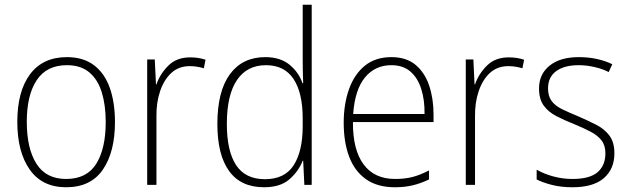

<svg xmlns="http://www.w3.org/2000/svg" viewBox="-20 -780 2654 810"><path d="M465 -265Q465 -139 414 -64.5Q363 10 259 10Q158 10 105.5 -64.5Q53 -139 53 -266Q53 -395 107 -467Q161 -539 262 -539Q332 -539 377 -504.5Q422 -470 443.5 -408.5Q465 -347 465 -265ZM93 -266Q93 -154 133.5 -89.5Q174 -25 259 -25Q346 -25 386 -89Q426 -153 426 -265Q426 -336 409.5 -390Q393 -444 357 -474.5Q321 -505 262 -505Q177 -505 135 -442Q93 -379 93 -266Z M782 -538Q818 -538 847 -528L840 -492Q826 -496 811.5 -498.5Q797 -501 781 -501Q734 -501 703 -472.5Q672 -444 655.5 -395.5Q639 -347 640 -288V0H601V-529H633L638 -424H640Q655 -468 690 -503Q725 -538 782 -538Z M1094 10Q996 10 946.5 -58.5Q897 -127 897 -257Q897 -395 950 -467Q1003 -539 1099 -539Q1163 -539 1202 -506.5Q1241 -474 1256 -429H1259Q1257 -481 1257 -530V-760H1295V0H1264L1259 -102H1257Q1240 -58 1201.5 -24Q1163 10 1094 10ZM1098 -24Q1181 -24 1219 -83Q1257 -142 1257 -248V-281Q1257 -388 1218.5 -446.5Q1180 -505 1102 -505Q1022 -505 979.5 -442Q937 -379 937 -257Q937 -143 976 -83.5Q1015 -24 1098 -24Z M1631 -539Q1694 -539 1733 -506.5Q1772 -474 1790.5 -419Q1809 -364 1809 -297V-265H1469Q1468 -149 1513.5 -87Q1559 -25 1647 -25Q1687 -25 1719 -33Q1751 -41 1790 -61V-23Q1757 -7 1722.5 1.5Q1688 10 1646 10Q1572 10 1524 -24Q1476 -58 1453 -119Q1430 -180 1430 -262Q1430 -341 1452.5 -404Q1475 -467 1519.5 -503Q1564 -539 1631 -539ZM1631 -505Q1562 -505 1519.5 -453Q1477 -401 1470 -299H1771Q1772 -358 1757 -405Q1742 -452 1711 -478.5Q1680 -505 1631 -505Z M2126 -538Q2162 -538 2191 -528L2184 -492Q2170 -496 2155.5 -498.5Q2141 -501 2125 -501Q2078 -501 2047 -472.5Q2016 -444 1999.5 -395.5Q1983 -347 1984 -288V0H1945V-529H1977L1982 -424H1984Q1999 -468 2034 -503Q2069 -538 2126 -538Z M2572 -133Q2572 -67 2527.5 -28.5Q2483 10 2395 10Q2347 10 2308 0Q2269 -10 2244 -23V-64Q2276 -46 2315 -35.5Q2354 -25 2395 -25Q2468 -25 2501 -53.5Q2534 -82 2534 -133Q2534 -167 2517.5 -188Q2501 -209 2471.5 -224.5Q2442 -240 2403 -256Q2360 -273 2326.5 -290.5Q2293 -308 2273.5 -335Q2254 -362 2254 -407Q2254 -467 2298.5 -503Q2343 -539 2422 -539Q2463 -539 2499 -531Q2535 -523 2563 -509L2548 -476Q2523 -489 2489 -497Q2455 -505 2421 -505Q2361 -505 2326.5 -480Q2292 -455 2292 -407Q2292 -374 2307.5 -353.5Q2323 -333 2352 -319Q2381 -305 2420 -289Q2461 -271 2495.5 -253.5Q2530 -236 2551 -208Q2572 -180 2572 -133Z"/></svg>

Font: Noto Sans Tamil SemiCondensed ExtraLight
Style: Regular
Weight: 200
Width: 4
Designer: Jelle Bosma - Monotype Design Team
Foundry: Monotype Imaging Inc.
Version: Version 2.004; ttfautohint (v1.8.4.7-5d5b)